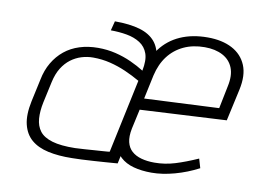

<svg xmlns="http://www.w3.org/2000/svg" viewBox="-62 -599 932 701"><g transform="rotate(10 403.5 -249.0)"><path d="M441 -349Q419 -363 391.5 -375.5Q364 -388 333 -395.5Q302 -403 268 -403Q231 -403 199.5 -393Q168 -383 144 -363.5Q120 -344 103.5 -316Q87 -288 80 -252L62 -169Q51 -117 59.5 -82Q68 -47 92 -26.5Q116 -6 154.5 2.5Q193 11 243 10Q257 10 278 9Q299 8 322.5 6.5Q346 5 366.5 3.5Q387 2 399.5 1Q412 0 411 0L476 -304Q487 -360 484 -399.5Q481 -439 461 -463Q441 -487 404 -498Q367 -509 311 -509L302 -474Q333 -474 361.5 -469Q390 -464 411 -450.5Q432 -437 440.5 -413Q449 -389 441 -349ZM433 -310 375 -37Q375 -37 368 -36Q361 -35 348 -34.5Q335 -34 318.5 -32.5Q302 -31 284 -30Q266 -29 248 -28Q195 -27 163 -36.5Q131 -46 116.5 -65Q102 -84 100 -111.5Q98 -139 105 -172L122 -250Q129 -282 142.5 -303.5Q156 -325 174 -338.5Q192 -352 213 -358.5Q234 -365 256 -365Q289 -365 319.5 -357.5Q350 -350 378.5 -337.5Q407 -325 433 -310ZM440 -134 456 -207 776 -224 802 -342Q814 -397 798.5 -434Q783 -471 746 -490.5Q709 -510 655 -510Q598 -510 554 -490.5Q510 -471 481.5 -433Q453 -395 441 -339L399 -139Q390 -98 396.5 -69Q403 -40 422.5 -22Q442 -4 471.5 4Q501 12 538 12Q578 12 623.5 -0.5Q669 -13 711 -35L701 -69Q656 -49 618.5 -37.5Q581 -26 542 -26Q515 -26 493.5 -32Q472 -38 458 -50.5Q444 -63 439 -83.5Q434 -104 440 -134ZM758 -347 741 -263 465 -250 484 -339Q494 -382 516.5 -411.5Q539 -441 573 -457Q607 -473 651 -473Q690 -473 717.5 -458.5Q745 -444 756 -416Q767 -388 758 -347Z"/></g></svg>

Font: Advent Pro Light
Style: Italic
Weight: 300
Italic angle: -12°
Version: Version 3.000